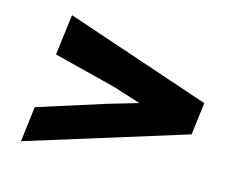

<svg xmlns="http://www.w3.org/2000/svg" viewBox="-73 -653 752 643"><g transform="rotate(15 303.5 -332.0)"><path d="M607 -388 103 -558 85 -417 299 -363 397 -332 291 -301 62 -228 47 -106 593 -276Z"/></g></svg>

Font: Falling Sky
Style: ExBdObl
Weight: 400
Designer: Paul D. Hunt
Foundry: Adobe Systems Incorporated
Version: Version 1.02